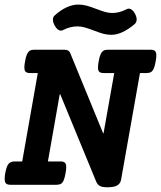

<svg xmlns="http://www.w3.org/2000/svg" viewBox="-24 -793 691 824"><path d="M647 -554.7Q647 -544.9 644 -529.3Q640.6 -508.8 635.5 -498Q630.4 -487.3 623.3 -483.4Q616.2 -479.5 604.5 -479.5H576.7L495.6 -21.5Q492.7 -5.4 479.2 2.7Q465.8 10.7 436.5 10.7Q414.1 10.7 403.8 4.6Q393.6 -1.5 388.2 -15.1L234.4 -388.7H232.4L181.6 -100.1H235.8Q248.5 -100.1 254.4 -95Q260.3 -89.8 260.3 -75.7Q260.3 -65.9 257.3 -49.8Q253.9 -29.3 249 -18.6Q244.1 -7.8 237.1 -3.9Q230 0 218.3 0H21Q7.8 0 2 -5.4Q-3.9 -10.7 -3.9 -24.9Q-3.9 -37.1 -1.5 -49.8Q3.9 -79.6 12.7 -89.8Q21.5 -100.1 38.6 -100.1H71.3L138.2 -479.5H105.5Q92.3 -479.5 86.4 -484.6Q80.6 -489.7 80.6 -503.9Q80.6 -514.2 83.5 -529.3Q86.9 -549.8 92 -560.5Q97.2 -571.3 104.2 -575.4Q111.3 -579.6 123 -579.6H252Q271.5 -579.6 276.9 -566.4L418.5 -221.2H420.4L466.3 -479.5H421.4Q408.2 -479.5 402.3 -484.6Q396.5 -489.7 396.5 -503.9Q396.5 -514.2 399.4 -529.3Q402.8 -549.8 408 -560.5Q413.1 -571.3 420.2 -575.4Q427.2 -579.6 439 -579.6H622.1Q635.3 -579.6 641.1 -574.2Q647 -568.8 647 -554.7ZM388.7 -754.9Q412.1 -746.1 427 -741.7Q441.9 -737.3 457.5 -737.3Q488.3 -737.3 517.1 -752.4Q523.9 -755.9 528.3 -755.9Q543.5 -755.9 555.2 -734.4Q562.5 -720.7 562.5 -709.5Q562.5 -696.8 553.2 -689Q499 -643.6 454.1 -643.6Q435.5 -643.6 418.2 -648.4Q400.9 -653.3 377 -662.6Q355 -670.9 339.6 -675.3Q324.2 -679.7 308.6 -679.7Q276.9 -679.7 248 -664.6Q242.7 -661.6 237.3 -661.6Q222.7 -661.6 210.9 -683.1Q203.1 -697.3 203.1 -708.5Q203.1 -720.7 211.9 -728Q263.7 -773.4 312 -773.4Q330.1 -773.4 347.4 -768.8Q364.7 -764.2 388.7 -754.9Z"/></svg>

Font: Courier Prime
Style: Bold Italic
Weight: 700
Italic angle: -10°
Designer: Alan Dague-Greene
Foundry: Quote-Unquote Apps
Version: Version 3.018